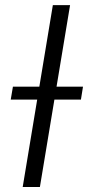

<svg xmlns="http://www.w3.org/2000/svg" viewBox="-20 -748 352 768"><path d="M260.3 -727.5 139.6 0H70.8L191.4 -727.5ZM22.9 -349.6 31.7 -401.4H312L303.7 -349.6Z"/></svg>

Font: Inter 18pt Light
Style: Italic
Weight: 300
Italic angle: -9.3988°
Designer: Rasmus Andersson
Foundry: rsms
Version: Version 4.001;git-66647c0bb